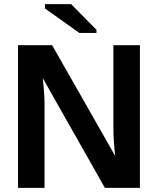

<svg xmlns="http://www.w3.org/2000/svg" viewBox="-20 -906 762 926"><path d="M485.8 0 186 -529.8Q194.8 -452.6 194.8 -405.8V0H66.9V-688H231.4L535.6 -153.8Q526.9 -227.5 526.9 -288.1V-688H654.8V0ZM362.8 -747.1 196.8 -865.2V-886.2H322.8L445.3 -762.2V-747.1Z"/></svg>

Font: Liberation Sans
Style: Bold
Weight: 700
Designer: Steve Matteson
Foundry: Ascender Corporation
Version: Version 2.1.5